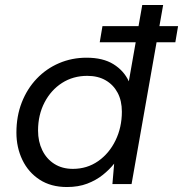

<svg xmlns="http://www.w3.org/2000/svg" viewBox="-20 -740 736 772"><path d="M381 -570 392 -635H696L685 -570ZM249 12Q185 12 139.5 -17.5Q94 -47 70 -97Q46 -147 46 -207Q46 -273 67.5 -328Q89 -383 127.5 -423.5Q166 -464 217.5 -486Q269 -508 328 -508Q394 -508 436 -482Q478 -456 498 -413L552 -720H636L509 0H432L439 -82Q420 -58 393 -36.5Q366 -15 330.5 -1.5Q295 12 249 12ZM273 -61Q330 -61 374.5 -92Q419 -123 444.5 -175.5Q470 -228 470 -291Q470 -335 453 -367Q436 -399 405 -417Q374 -435 331 -435Q274 -435 229.5 -406.5Q185 -378 159 -328Q133 -278 133 -215Q133 -171 150 -136Q167 -101 198.5 -81Q230 -61 273 -61Z"/></svg>

Font: DM Sans 24pt
Style: Italic
Weight: 400
Italic angle: -10°
Designer: Colophon Foundry, Jonny Pinhorn
Foundry: Colophon Foundry
Version: Version 4.004;gftools[0.9.30]